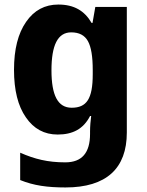

<svg xmlns="http://www.w3.org/2000/svg" viewBox="-20 -576 640 836"><path d="M233.9 -556.2C175.3 -556.2 128.4 -531.2 93.8 -481C58.6 -430.7 41 -361.3 41 -272C41 -183.6 58.1 -114.3 92.8 -64.9C127 -15.1 172.9 9.8 231 9.8C295.9 9.8 342.8 -13.7 372.1 -70.8H377C374.5 -52.7 372.1 -25.4 372.1 -3.9V6.8C372.1 89.4 336.9 130.9 264.2 130.9C188 130.9 130.9 116.7 67.9 88.9V208C126.5 231.9 186.5 240.2 265.1 240.2C443.4 240.2 532.2 157.2 532.2 1V-545.9H395L382.8 -476.1H378.9C348.1 -529.3 302.2 -556.2 233.9 -556.2ZM290 -435.1C324.7 -435.1 348.6 -422.4 362.8 -397C377 -371.6 383.8 -329.6 383.8 -271V-252.9C383.8 -145 356.9 -106.9 292 -106.9C231.9 -106.9 204.1 -160.6 204.1 -270C204.1 -379.4 231.4 -435.1 290 -435.1Z"/></svg>

Font: Avrile Sans
Style: Bold
Weight: 700
Designer: Monotype Design Team, Google (font), Stefan Peev (BGR Cyrillic), Cristiano Sobral (main changes)
Foundry: The Avrile Sans Project Authors
Version: Version 3.110